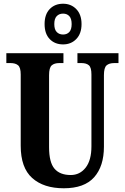

<svg xmlns="http://www.w3.org/2000/svg" viewBox="-20 -999 668 1029"><path d="M91 -218V-600Q91 -637 77 -649Q63 -661 36 -661H14V-714H320V-661H298Q271 -661 257 -648.5Q243 -636 243 -596V-210Q243 -129 272 -95Q301 -61 359 -61Q408 -61 439 -100.5Q470 -140 470 -215V-600Q470 -637 456.5 -649Q443 -661 416 -661H395V-714H615V-661H593Q565 -661 551 -648.5Q537 -636 537 -596V-213Q537 -108 484.5 -49Q432 10 322 10Q214 10 152.5 -45Q91 -100 91 -218ZM219 -870Q219 -922 246.5 -950.5Q274 -979 318 -979Q361 -979 389 -950Q417 -921 417 -870Q417 -819 389 -790Q361 -761 318 -761Q274 -761 246.5 -789.5Q219 -818 219 -870ZM364 -870Q364 -899 351.5 -912.5Q339 -926 318 -926Q297 -926 284 -912.5Q271 -899 271 -870Q271 -841 284 -827.5Q297 -814 318 -814Q339 -814 351.5 -827.5Q364 -841 364 -870Z"/></svg>

Font: Noto Serif CondExtraBold
Style: Regular
Weight: 800
Width: 3
Designer: Monotype Design Team
Foundry: Monotype Imaging Inc.
Version: Version 1.001